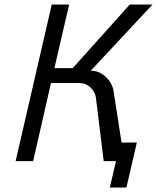

<svg xmlns="http://www.w3.org/2000/svg" viewBox="-20 -710 692 846"><path d="M515.6 -82H583L537.1 116.2H463.9L491.2 0H437L402.8 -278.3Q401.4 -292 392.6 -307.4Q383.8 -322.8 367.2 -333.5Q350.6 -344.2 327.6 -344.2H204.6L126 0H48.8L208 -689.9H284.7L219.7 -409.7H300.3L551.8 -689.9H651.9L379.9 -398.4Q408.7 -398.4 430.7 -383.5Q452.6 -368.7 465.3 -347.9Q478 -327.1 480 -311Z"/></svg>

Font: Acari Sans
Style: Italic
Weight: 400
Italic angle: -13°
Designer: Alfredo Marco Pradil and Stefan Peev
Foundry: Hanken Design Co.
Version: Version 1.045;January 11, 2019;FontCreator 11.5.0.2425 64-bi